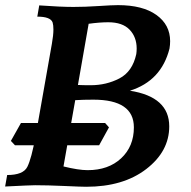

<svg xmlns="http://www.w3.org/2000/svg" viewBox="-23 -713 731 734"><path d="M306.6 1Q287.6 1 222.7 -2Q157.7 -4.9 111.3 -4.9Q94.2 -4.9 -3.4 0L4.4 -43.9Q65.9 -43.9 81.5 -75.2Q97.2 -106.4 112.8 -191.4L175.3 -545.4Q181.2 -578.6 181.2 -600.1Q181.2 -617.2 178.2 -627Q170.4 -649.4 119.6 -649.4L127 -692.4Q208.5 -686.5 257.8 -686.5Q301.3 -686.5 353.3 -689.9Q405.3 -693.4 428.2 -693.4Q522.5 -693.4 575 -655.8Q627.4 -618.2 627.4 -555.7Q627.4 -542 625 -527.3Q593.8 -403.8 473.6 -366.2Q624 -342.8 624 -230Q624 -134.3 536.1 -66.7Q448.2 1 306.6 1ZM312 -62.5Q391.6 -62.5 440.2 -107.9Q488.8 -153.3 488.8 -226.1Q488.8 -332 334 -332Q294.9 -332 264.6 -330.1L219.7 -76.7Q276.9 -62.5 312 -62.5ZM323.7 -387.2Q383.3 -387.2 433.3 -413.1Q483.4 -439 498 -506.3Q499.5 -517.1 499.5 -527.3Q499.5 -571.3 472.4 -599.6Q445.3 -627.9 390.6 -627.9Q358.4 -627.9 315.9 -622.1L274.9 -388.2Q291.5 -387.2 323.7 -387.2ZM356 -157.7H34.2L18.6 -174.3L57.1 -242.7H378.9L393.6 -226.1Z"/></svg>

Font: Kelvinch
Style: Bold Italic
Weight: 700
Italic angle: -10°
Designer: Paul James Miller
Foundry: High-Logic / Made with FontCreator
Version: Version 3.30 September 23, 2016